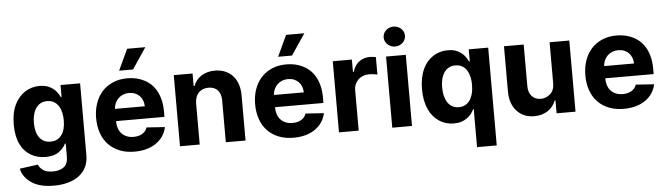

<svg xmlns="http://www.w3.org/2000/svg" viewBox="-55 -1014 5094 1467"><g transform="rotate(-5 2491.5 -280.5)"><path d="M70.7 -428.6Q85.9 -459.5 106.4 -482.8Q126.8 -506 151.3 -521.5Q175.8 -536.9 203.5 -544.7Q231.2 -552.6 261 -552.6Q307.5 -552.6 337.7 -537.3Q369 -521.3 388 -498.9Q407 -476.6 416.9 -453.8H422.6V-545.5H572.8V5.3Q572.8 57.5 553.1 96.9Q533.4 136.4 497.9 162.8Q462.4 189.3 413.4 202.6Q364.3 215.9 306.1 215.9Q195.7 215.9 133.2 172.2Q70.3 128.2 56.8 63.9L196.7 45.1Q206 69.2 233 88.8Q258.9 107.2 309.7 107.2Q359 107.2 391.3 83.5Q423.3 59.7 423.3 3.2V-96.6H416.9Q402 -63.2 364.3 -35.5Q326.7 -7.8 261.4 -7.8Q199.9 -7.8 149.9 -36.6Q124.6 -51.1 104.4 -73Q84.2 -94.8 69.8 -124.3Q55.4 -153.8 47.8 -191.1Q40.1 -228.3 40.1 -273.8Q40.1 -366.5 70.7 -428.6ZM194.6 -274.5Q194.6 -239.3 202.1 -210.9Q209.5 -182.5 224.1 -162.6Q238.6 -142.8 260.1 -132.1Q281.6 -121.4 309.3 -121.4Q336.6 -121.4 358 -131.7Q379.3 -142 394 -161.8Q408.7 -181.5 416.4 -209.9Q424 -238.3 424 -274.5Q424 -302.2 418.5 -330.3Q413 -358.3 399.7 -381Q386.4 -403.8 364.3 -418Q342.3 -432.2 309.3 -432.2Q276.6 -432.2 254.6 -417.8Q232.6 -403.4 219.3 -380.9Q206 -358.3 200.3 -330.3Q194.6 -302.2 194.6 -274.5Z M671.5 -270.2Q671.5 -329.9 688.9 -381.4Q706.3 -432.9 740.1 -471.1Q773.8 -509.2 823.2 -530.9Q872.5 -552.6 936.1 -552.6Q1008.2 -552.6 1066.4 -522Q1095.5 -506.7 1118.8 -483.8Q1142 -460.9 1158.4 -430Q1174.7 -399.1 1183.6 -360.6Q1192.5 -322.1 1192.5 -275.6V-234H821V-233.7Q821 -204.5 829 -180.4Q837 -156.2 852.8 -138.8Q868.6 -121.4 891.7 -111.9Q914.8 -102.3 944.6 -102.3Q983.3 -102.3 1010.7 -118.3Q1038 -134.2 1049.4 -165.5L1189.3 -156.2Q1173.3 -80.3 1108.3 -34.8Q1042.6 10.7 942.1 10.7Q879.3 10.7 829.2 -9.1Q779.1 -28.8 744 -65.2Q708.8 -101.6 690.2 -153.6Q671.5 -205.6 671.5 -270.2ZM1050.1 -327.8Q1049.7 -352.3 1041.5 -372.9Q1033.4 -393.5 1018.8 -408.2Q1004.3 -422.9 983.8 -431.3Q963.4 -439.6 938.6 -439.6Q914.1 -439.6 893.1 -431.3Q872.2 -422.9 856.7 -408Q841.3 -393.1 831.9 -372.7Q822.4 -352.3 821 -327.8ZM953.5 -777.3H1093.4L985.1 -615.8H878.2Z M1291.2 -545.5H1435.4V-449.2H1441.8Q1451 -473 1466.4 -492.2Q1481.9 -511.4 1502.7 -524.7Q1523.4 -538 1549.5 -545.3Q1575.6 -552.6 1605.8 -552.6Q1652.3 -552.6 1687.5 -536.9Q1722.7 -521.3 1746.3 -494Q1769.9 -466.6 1782 -429Q1794 -391.3 1794 -347.3V0H1642.8V-320.3Q1642.8 -371.4 1617.7 -399.1Q1592.7 -426.8 1545.8 -426.8Q1523.1 -426.8 1504.1 -419.4Q1485.1 -411.9 1471.4 -397.5Q1457.7 -383.2 1450.1 -362.6Q1442.5 -342 1442.5 -315.3V0H1291.2Z M1891 -270.2Q1891 -329.9 1908.4 -381.4Q1925.8 -432.9 1959.5 -471.1Q1993.3 -509.2 2042.6 -530.9Q2092 -552.6 2155.5 -552.6Q2227.6 -552.6 2285.9 -522Q2315 -506.7 2338.2 -483.8Q2361.5 -460.9 2377.8 -430Q2394.2 -399.1 2403.1 -360.6Q2411.9 -322.1 2411.9 -275.6V-234H2040.5V-233.7Q2040.5 -204.5 2048.5 -180.4Q2056.5 -156.2 2072.3 -138.8Q2088.1 -121.4 2111.2 -111.9Q2134.2 -102.3 2164.1 -102.3Q2202.8 -102.3 2230.1 -118.3Q2257.5 -134.2 2268.8 -165.5L2408.7 -156.2Q2392.8 -80.3 2327.8 -34.8Q2262.1 10.7 2161.6 10.7Q2098.7 10.7 2048.7 -9.1Q1998.6 -28.8 1963.4 -65.2Q1928.3 -101.6 1909.6 -153.6Q1891 -205.6 1891 -270.2ZM2269.5 -327.8Q2269.2 -352.3 2261 -372.9Q2252.8 -393.5 2238.3 -408.2Q2223.7 -422.9 2203.3 -431.3Q2182.9 -439.6 2158 -439.6Q2133.5 -439.6 2112.6 -431.3Q2091.6 -422.9 2076.2 -408Q2060.7 -393.1 2051.3 -372.7Q2041.9 -352.3 2040.5 -327.8ZM2172.9 -777.3H2312.9L2204.5 -615.8H2097.7Z M2510.7 0V-545.5H2657.3V-450.3H2663Q2670.5 -475.9 2683.2 -495Q2696 -514.2 2713.1 -527.2Q2730.1 -540.1 2750.7 -546.7Q2771.3 -553.3 2794 -553.3Q2819.2 -553.3 2841.6 -547.9V-413.7Q2836.3 -415.5 2828.7 -416.9Q2821 -418.3 2812.3 -419.4Q2803.6 -420.5 2794.6 -421.2Q2785.5 -421.9 2777.7 -421.9Q2752.8 -421.9 2731.5 -413.7Q2710.2 -405.5 2694.8 -390.6Q2679.3 -375.7 2670.6 -354.9Q2661.9 -334.2 2661.9 -308.6V0Z M2919.4 0V-545.5H3070.7V0ZM2913.7 -692.5Q2913.7 -709.2 2920.5 -723.2Q2927.2 -737.2 2938.6 -747.3Q2949.9 -757.5 2964.7 -763.1Q2979.4 -768.8 2995.4 -768.8Q3011.4 -768.8 3026.3 -763.1Q3041.2 -757.5 3052.6 -747.3Q3063.9 -737.2 3070.7 -723.2Q3077.4 -709.2 3077.4 -692.5Q3077.4 -675.8 3070.7 -661.8Q3063.9 -647.7 3052.4 -637.4Q3040.8 -627.1 3026.1 -621.4Q3011.4 -615.8 2995.4 -615.8Q2979.4 -615.8 2964.7 -621.6Q2949.9 -627.5 2938.6 -637.6Q2927.2 -647.7 2920.5 -661.9Q2913.7 -676.1 2913.7 -692.5Z M3201.7 -428.3Q3216.6 -459.5 3237 -482.8Q3257.5 -506 3282 -521.5Q3306.5 -536.9 3334.3 -544.7Q3362.2 -552.6 3392 -552.6Q3438.6 -552.6 3468.7 -537.3Q3500 -521.3 3518.6 -499.3Q3537.3 -477.3 3547.2 -453.8H3553.6V-545.5H3702.8V204.5H3551.8V-87.4H3547.2Q3539.4 -70.3 3526.6 -53.1Q3513.8 -35.9 3495 -22.2Q3476.2 -8.5 3450.8 0.2Q3425.4 8.9 3392.4 8.9Q3330.6 8.9 3280.2 -23.4Q3255.3 -39.4 3235.1 -63.2Q3214.8 -87 3200.6 -118.1Q3186.4 -149.1 3178.8 -187.7Q3171.2 -226.2 3171.2 -272Q3171.2 -319.2 3179 -358.1Q3186.8 -397 3201.7 -428.3ZM3440.3 -111.5Q3462.4 -111.5 3479.4 -118.4Q3496.4 -125.4 3509.2 -137.1Q3522 -148.8 3530.7 -164.6Q3539.4 -180.4 3544.9 -198.3Q3550.4 -216.3 3552.7 -235.3Q3555 -254.3 3555 -272.7Q3555 -291.2 3552.7 -310.2Q3550.4 -329.2 3545.1 -346.9Q3539.8 -364.7 3531.1 -380.3Q3522.4 -396 3509.6 -407.5Q3496.8 -419 3479.6 -425.6Q3462.4 -432.2 3440.3 -432.2Q3407.3 -432.2 3385.3 -417.6Q3363.3 -403.1 3350 -380.1Q3336.6 -357.2 3331.1 -328.8Q3325.6 -300.4 3325.6 -272.7Q3325.6 -254.3 3327.9 -235.3Q3330.3 -216.3 3335.8 -198.3Q3341.3 -180.4 3350 -164.6Q3358.7 -148.8 3371.4 -137.1Q3384.2 -125.4 3401.3 -118.4Q3418.3 -111.5 3440.3 -111.5Z M3823.9 -198.2V-545.5H3975.1V-225.1Q3975.1 -201 3981.9 -181.6Q3988.6 -162.3 4001.1 -148.8Q4013.5 -135.3 4030.9 -128Q4048.3 -120.7 4069.6 -120.7Q4110.8 -120.7 4142.4 -149.1Q4174 -177.6 4173.7 -232.2V-545.5H4324.9V0H4179.7V-99.1H4174Q4164.8 -75.3 4149.3 -55.6Q4133.9 -35.9 4112.9 -22Q4092 -8.2 4065.7 -0.5Q4039.4 7.1 4008.5 7.1Q3926.1 7.1 3875.4 -47.9Q3824.2 -103.3 3823.9 -198.2Z M4423.7 -270.2Q4423.7 -329.9 4441.1 -381.4Q4458.5 -432.9 4492.2 -471.1Q4525.9 -509.2 4575.3 -530.9Q4624.6 -552.6 4688.2 -552.6Q4760.3 -552.6 4818.5 -522Q4847.7 -506.7 4870.9 -483.8Q4894.2 -460.9 4910.5 -430Q4926.8 -399.1 4935.7 -360.6Q4944.6 -322.1 4944.6 -275.6V-234H4573.2V-233.7Q4573.2 -204.5 4581.1 -180.4Q4589.1 -156.2 4604.9 -138.8Q4620.7 -121.4 4643.8 -111.9Q4666.9 -102.3 4696.7 -102.3Q4735.4 -102.3 4762.8 -118.3Q4790.1 -134.2 4801.5 -165.5L4941.4 -156.2Q4925.4 -80.3 4860.4 -34.8Q4794.7 10.7 4694.2 10.7Q4631.4 10.7 4581.3 -9.1Q4531.2 -28.8 4496.1 -65.2Q4460.9 -101.6 4442.3 -153.6Q4423.7 -205.6 4423.7 -270.2ZM4573.2 -327.8H4802.2Q4801.8 -352.3 4793.7 -372.9Q4785.5 -393.5 4771 -408.2Q4756.4 -422.9 4736 -431.3Q4715.6 -439.6 4690.7 -439.6Q4666.2 -439.6 4645.2 -431.3Q4624.3 -422.9 4608.8 -408Q4593.4 -393.1 4584 -372.7Q4574.6 -352.3 4573.2 -327.8Z"/></g></svg>

Font: Inter P
Style: Bold
Weight: 700
Designer: Rasmus Andersson
Foundry: rsms
Version: Version 3.018;git-588b23468